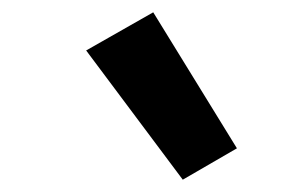

<svg xmlns="http://www.w3.org/2000/svg" viewBox="-20 -829 490 312"><path d="M277 -537 120 -747 229 -809 365 -588Z"/></svg>

Font: Iosevka Etoile
Style: Bold Italic
Weight: 700
Italic angle: -9°
Designer: Belleve Invis
Foundry: Belleve Invis
Version: Version 28.1.0; ttfautohint (v1.8.4)